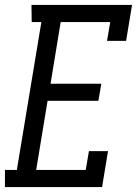

<svg xmlns="http://www.w3.org/2000/svg" viewBox="-49 -755 553 775"><path d="M-29 0V-69H19L118 -666H79L78 -735H484L460 -590H383L396 -666H196L155 -417H360L348 -348H143L97 -69H297L310 -145H387L363 0Z"/></svg>

Font: Iosevka QP
Style: Italic
Weight: 400
Italic angle: -9°
Designer: Belleve Invis
Foundry: Belleve Invis
Version: Version 20.0.0; ttfautohint (v1.8.4)